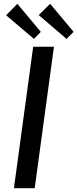

<svg xmlns="http://www.w3.org/2000/svg" viewBox="-20 -987 406 1007"><path d="M53 0H162L263 -742H154ZM12 -907 158 -783 194 -820 71 -967ZM183 -908 329 -783 366 -820 243 -967Z"/></svg>

Font: Cheyenne Sans Medium
Style: Italic
Weight: 500
Italic angle: -8.13011°
Designer: The Public Sans project authors (U.S. Web Design System), Libre Franklin designed by Pablo Impallari and Rodrigo Fuenzal
Foundry: The Cheyenne Sans Project Authors
Version: Version 2.007